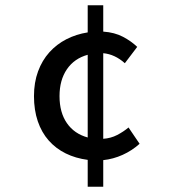

<svg xmlns="http://www.w3.org/2000/svg" viewBox="-20 -674 640 729"><path d="M206 -309Q206 -247 234 -206.5Q262 -166 313 -152V-466Q262 -452 234 -411Q206 -370 206 -309ZM313 35V-67Q267 -73 229.5 -91.5Q192 -110 165 -140.5Q138 -171 123.5 -213.5Q109 -256 109 -309Q109 -361 124.5 -403Q140 -445 167.5 -475.5Q195 -506 232 -525Q269 -544 313 -551V-654H372V-554Q415 -551 446.5 -534.5Q478 -518 501 -496L454 -434Q416 -468 372 -472V-147Q401 -149 425 -161.5Q449 -174 468 -190L510 -128Q481 -102 445.5 -86Q410 -70 372 -66V35Z"/></svg>

Font: Source Code Pro Medium
Style: Regular
Weight: 500
Monospace: yes
Designer: Paul D. Hunt, Teo Tuominen
Foundry: Adobe Systems Incorporated
Version: Version 2.030;PS 1.000;hotconv 16.6.51;makeotf.lib2.5.65220